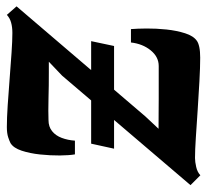

<svg xmlns="http://www.w3.org/2000/svg" viewBox="-56 -566 618 574"><g transform="rotate(-90 253.0 -279.0)"><path d="M16 11 -13.5 -18.5 314 -402.5 355.5 -442Q341.5 -442 323.2 -442Q305 -442 285 -442.2Q265 -442.5 245.8 -443Q226.5 -443.5 209.5 -443.5Q192.5 -443.5 181 -443Q161 -443 147.8 -432.2Q134.5 -421.5 127.8 -403.5Q121 -385.5 119.5 -364H78.5Q75.5 -381 75.2 -409.2Q75 -437.5 78.2 -468.2Q81.5 -499 89.5 -523.2Q97.5 -547.5 112 -556.5Q117.5 -559.5 129.5 -563.5Q141.5 -567.5 160 -567.5Q187 -567.5 225.2 -565Q263.5 -562.5 304.5 -559.2Q345.5 -556 382 -553.5Q418.5 -551 441.5 -551Q459 -551 472.5 -554.8Q486 -558.5 495.5 -567.5L521 -538.5L192 -153.5L155 -114Q175 -114 197.5 -113.8Q220 -113.5 244.2 -113.5Q268.5 -113.5 293.2 -113.5Q318 -113.5 342.5 -113.5Q370 -113.5 389.5 -137.5Q409 -161.5 413 -196.5H453Q454.5 -178.5 454.8 -149.8Q455 -121 451.8 -90.2Q448.5 -59.5 440.5 -34.5Q432.5 -9.5 418 0.5Q412 5 399.2 7.8Q386.5 10.5 367.5 10.5Q339 10.5 297.5 8.2Q256 6 211.8 3Q167.5 0 129 -2.5Q90.5 -5 67.5 -5Q56.5 -5 41 -1.5Q25.5 2 16 11ZM95.5 -247 110.5 -315.5H417L402.5 -247Z"/></g></svg>

Font: Merriweather ExtraBold
Style: Italic
Weight: 800
Italic angle: -7.8°
Version: Version 2.101